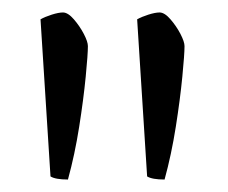

<svg xmlns="http://www.w3.org/2000/svg" viewBox="-20 -724 366 308"><path d="M89 -436Q69 -436 61 -441L45 -693Q52 -697 63 -700.5Q74 -704 81 -704Q89 -704 98.5 -693Q108 -682 114.5 -669.5Q121 -657 121 -650Q121 -637 117.5 -601Q114 -565 107 -520.5Q100 -476 89 -436ZM244 -436Q224 -436 216 -441L200 -693Q207 -697 218 -700.5Q229 -704 236 -704Q244 -704 253.5 -693Q263 -682 269.5 -669.5Q276 -657 276 -650Q276 -637 272.5 -601Q269 -565 262 -520.5Q255 -476 244 -436Z"/></svg>

Font: Texturina 72pt Light
Style: Regular
Weight: 300
Designer: Guillermo Torres Carreño
Foundry: Omnibus-Type
Version: Version 1.002; ttfautohint (v1.8.3)